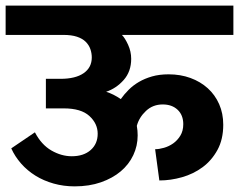

<svg xmlns="http://www.w3.org/2000/svg" viewBox="-30 -662 849 682"><path d="M347 -336Q373 -328 399 -310Q411 -327 427 -343Q443 -359 463.5 -371Q484 -383 510 -390.5Q536 -398 569 -398Q611 -398 646.5 -385Q682 -372 708 -348.5Q734 -325 748.5 -292Q763 -259 763 -219Q763 -167 742.5 -129.5Q722 -92 689.5 -68Q657 -44 616.5 -32.5Q576 -21 536 -21L521 -132Q535 -132 552.5 -137Q570 -142 585 -152.5Q600 -163 610.5 -180Q621 -197 621 -221Q621 -253 601 -272Q581 -291 548 -291Q513 -291 488.5 -268Q464 -245 456 -215Q459 -198 459 -181Q459 -144 443.5 -111Q428 -78 399 -53.5Q370 -29 328.5 -14.5Q287 0 235 0Q196 0 160.5 -10Q125 -20 96 -38Q67 -56 45 -81Q23 -106 10 -135L94 -192Q117 -148 152.5 -127.5Q188 -107 225 -107Q267 -107 292 -129Q317 -151 317 -187Q317 -223 287.5 -250Q258 -277 197 -277H133V-382H185Q238 -382 267 -402Q296 -422 296 -458Q296 -473 291 -487.5Q286 -502 274.5 -513.5Q263 -525 243.5 -531.5Q224 -538 195 -538H-10V-642H799V-538H403Q414 -527 425 -503Q436 -479 436 -453Q436 -408 409.5 -378Q383 -348 347 -336Z"/></svg>

Font: Ek Mukta ExtraBold
Style: Regular
Weight: 800
Designer: Girish Dalvi and Yashodeep Gholap
Foundry: Ek Type
Version: Version 2.538;PS 1.002;hotconv 16.6.51;makeotf.lib2.5.65220;